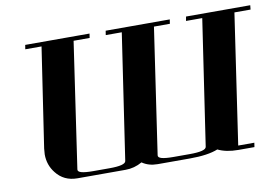

<svg xmlns="http://www.w3.org/2000/svg" viewBox="-68 -728 1227 841"><g transform="rotate(-10 545.0 -307.5)"><path d="M85.9 -596.2 88.9 -615.2H375L372.1 -596.2H300.8L219.2 -38.1Q217.8 -28.3 234.4 -23.7Q251 -19 287.1 -19H358.9Q429.2 -19 432.1 -38.1L515.1 -596.2H443.8L446.8 -615.2H731.9L729 -596.2H658.2L576.2 -38.1Q574.7 -28.3 591.3 -23.7Q607.9 -19 644 -19H715.8Q787.1 -19 790 -38.1L873 -596.2H800.8L804.2 -615.2H1089.8L1087.9 -596.2H1016.1L931.2 -19H1002.9L1000 0H928.2Q874.5 0 837.9 -18.1Q793.9 0 712.9 0H569.8Q529.8 0 501 -20Q466.3 0 426.8 0H212.9Q152.8 0 118.2 -44.9Q89.8 -80.6 89.8 -127.9Q89.8 -136.2 91.8 -153.8L158.2 -596.2Z"/></g></svg>

Font: Hjet
Style: Italic
Weight: 400
Designer: T. Christopher White
Version: Version 1.2